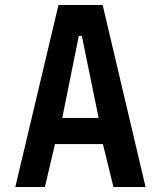

<svg xmlns="http://www.w3.org/2000/svg" viewBox="-20 -745 640 765"><path d="M159 0H41L213 -725H389L560 0H432L390 -171H199ZM294 -602 228 -275H373L306 -602Z"/></svg>

Font: JuliaMono Latin
Style: Bold
Weight: 700
Monospace: yes
Designer: cormullion
Foundry: corm
Version: Version 0.038; ttfautohint (v1.8)